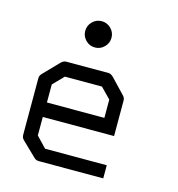

<svg xmlns="http://www.w3.org/2000/svg" viewBox="-96 -759 732 791"><g transform="rotate(15 270.0 -363.0)"><path d="M202.5 -579.5Q186 -596 186 -619Q186 -642 202.5 -658.5Q219 -675 242 -675Q265 -675 281.5 -658.5Q298 -642 298 -619Q298 -596 281.5 -579.5Q265 -563 242 -563Q219 -563 202.5 -579.5ZM109 -231V-152L152 -107H415V-51H140Q128 -51 120 -59L58 -119Q50 -127 50 -140V-382Q50 -392 60 -402L121 -465Q132 -476 143 -476H324Q334 -476 345 -465L404 -403Q413 -394 413 -383V-231ZM110 -293H355V-371L312 -415H154L110 -370Z"/></g></svg>

Font: ibm3270
Style: Regular
Weight: 400
Monospace: yes
Version: Version 2.0.3